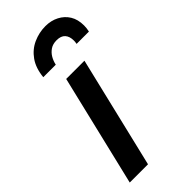

<svg xmlns="http://www.w3.org/2000/svg" viewBox="-240 -800 848 848"><g transform="rotate(-45 183.5 -376.0)"><path d="M19 0 144 -522H258L133 0ZM78 -599Q83 -651 107 -685Q131 -719 167.5 -735.5Q204 -752 244 -752Q279 -752 307 -737.5Q335 -723 351 -697Q367 -671 367 -633Q367 -625 366 -616.5Q365 -608 363 -599H286Q287 -604 287.5 -609Q288 -614 288 -618Q288 -644 275 -658.5Q262 -673 235 -673Q211 -673 195 -662Q179 -651 169.5 -634.5Q160 -618 156 -599Z"/></g></svg>

Font: Ubuntu Sans SemiBold
Style: Italic
Weight: 600
Italic angle: -13.5°
Designer: Dalton Maag Ltd
Foundry: Dalton Maag Ltd
Version: Version 1.006